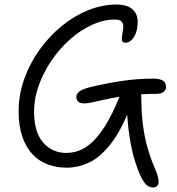

<svg xmlns="http://www.w3.org/2000/svg" viewBox="-20 -728 779 845"><path d="M654 97Q635 97 622.5 84Q610 71 597 43Q587 22 573.5 -20.5Q560 -63 549.5 -130.5Q539 -198 537 -292L566 -290Q523 -170 475 -105Q427 -40 376.5 -15Q326 10 274 10Q229 10 190 -4.5Q151 -19 122.5 -49.5Q94 -80 78 -127Q62 -174 62 -238Q62 -311 86.5 -380Q111 -449 153.5 -508.5Q196 -568 251 -613Q306 -658 368 -683Q430 -708 492 -708Q526 -708 546.5 -698Q567 -688 576.5 -671Q586 -654 586 -634Q586 -605 578.5 -584Q571 -563 558.5 -551.5Q546 -540 532 -540Q518 -540 516.5 -550.5Q515 -561 518 -576Q521 -591 522.5 -606Q524 -621 516.5 -631.5Q509 -642 486 -642Q436 -642 385.5 -619Q335 -596 289 -555.5Q243 -515 207.5 -463Q172 -411 151 -353Q130 -295 130 -237Q130 -146 170 -100.5Q210 -55 271 -55Q322 -55 363 -84Q404 -113 439 -168Q474 -223 506 -302Q517 -328 530.5 -338Q544 -348 568 -348Q584 -348 593 -334.5Q602 -321 602 -297Q602 -234 609 -179Q616 -124 629 -78.5Q642 -33 658 4Q666 22 670.5 35Q675 48 676.5 56.5Q678 65 678 73Q678 84 671.5 90.5Q665 97 654 97ZM350 -273Q332 -273 324 -281Q316 -289 316 -302Q316 -314 329 -325Q342 -336 379 -345Q450 -362 518.5 -372Q587 -382 651 -382Q676 -382 689 -377Q702 -372 706.5 -363.5Q711 -355 711 -344Q711 -334 701 -324.5Q691 -315 669 -315Q602 -315 550.5 -308.5Q499 -302 460.5 -294Q422 -286 395 -279.5Q368 -273 350 -273Z"/></svg>

Font: Shantell Sans Light
Style: Regular
Weight: 300
Designer: Stephen Nixon, Anya Danilova, Shantell Martin
Foundry: Arrow Type
Version: Version 1.011;[c5ecc13dd]